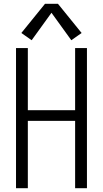

<svg xmlns="http://www.w3.org/2000/svg" viewBox="-20 -987 540 1007"><path d="M64 0H126V-353H374V0H436V-735H374V-409H126V-735H64ZM146 -776 250 -920 354 -776 408 -814 284 -967H216L92 -814Z"/></svg>

Font: Iosevka SS09 Light
Style: Regular
Weight: 300
Monospace: yes
Designer: Belleve Invis
Foundry: Belleve Invis
Version: Version 5.2.1; ttfautohint (v1.8.3)